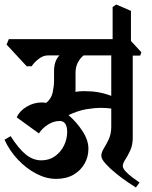

<svg xmlns="http://www.w3.org/2000/svg" viewBox="-42 -812 671 849"><path d="M578 -566H545V-203Q545 -171 534 -147Q523 -123 512 -106.5Q501 -90 501 -78Q501 -67 514.5 -53Q528 -39 545.5 -26Q563 -13 575 -5L559 17Q547 10 522 -7Q497 -24 470.5 -45.5Q444 -67 425 -88Q406 -109 406 -123Q406 -138 417 -155.5Q428 -173 439 -196.5Q450 -220 450 -252V-332Q428 -335 405 -335Q375 -335 339.5 -329Q304 -323 261 -303Q297 -272 323 -232Q349 -192 349 -154Q349 -119 332 -88.5Q315 -58 283 -39.5Q251 -21 206 -21Q162 -21 117.5 -44.5Q73 -68 36.5 -107Q0 -146 -22 -194L5 -210Q40 -155 72 -129Q104 -103 141 -103Q176 -103 201.5 -121.5Q227 -140 241 -168.5Q255 -197 255 -228Q255 -277 222 -277Q195 -277 170 -261Q145 -245 130 -222L32 -293Q44 -321 75.5 -340Q107 -359 143 -359Q148 -359 152.5 -358.5Q157 -358 162 -357Q185 -375 191 -403.5Q197 -432 197 -455V-497Q197 -543 221 -567H170Q149 -567 129 -551.5Q109 -536 98 -519H76L-13 -615L-3 -639H456V-781L472 -792L537 -764V-631L583 -581ZM330 -409Q364 -409 393 -404Q422 -399 450 -388V-567H328Q314 -557 303 -537Q292 -517 292 -490V-422Q292 -418 292 -414Q292 -410 291 -406Q311 -409 330 -409Z"/></svg>

Font: Jaini
Style: Regular
Weight: 400
Designer: Maithili Shingre, Girish Dalvi (Devanagari), Taresh Vohra (Latin)
Foundry: Ek Type
Version: Version 2.000; ttfautohint (v1.8.4.7-5d5b)